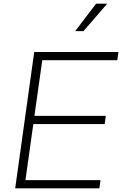

<svg xmlns="http://www.w3.org/2000/svg" viewBox="-20 -1029 667 1049"><path d="M63 0H523L529 -45H119L162 -351H552L558 -396H168L211 -700H621L627 -745H167ZM391 -859H436L566 -1009H505Z"/></svg>

Font: Mluvka ExtraLight
Style: Italic
Weight: 200
Italic angle: -8°
Designer: Modified by Jiří Krblich, Original typeface by Gumpita Rahayu
Foundry: Gumpita Rahayu & Jiří Krblich
Version: Version 2.000;Glyphs 3.1.1 (3134)